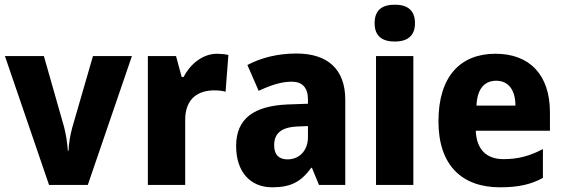

<svg xmlns="http://www.w3.org/2000/svg" viewBox="-20 -788 2401 818"><path d="M189 0H354L542 -549H376L288 -245C279 -212 273 -177 272 -146H269C267 -179 261 -216 253 -247L167 -549H1Z M905 -559C841 -559 789 -512 762 -460H754L730 -549H610V0H769V-277C769 -370 826 -403 893 -403C911 -403 930 -401 941 -397L953 -554C939 -557 920 -559 905 -559Z M1243 -560C1163 -560 1092 -542 1034 -511L1082 -401C1133 -425 1179 -440 1222 -440C1267 -440 1292 -416 1292 -364V-346L1206 -343C1062 -337 986 -283 986 -166C986 -57 1045 10 1140 10C1222 10 1263 -15 1306 -73H1309L1339 0H1451V-363C1451 -494 1375 -560 1243 -560ZM1247 -249 1292 -251V-204C1292 -145 1254 -109 1205 -109C1170 -109 1148 -127 1148 -169C1148 -217 1175 -246 1247 -249Z M1662 -768C1610 -768 1576 -747 1576 -689C1576 -632 1611 -611 1662 -611C1712 -611 1748 -632 1748 -689C1748 -747 1713 -768 1662 -768ZM1741 -549H1582V0H1741Z M2091 -559C1941 -559 1848 -462 1848 -271C1848 -84 1948 10 2110 10C2188 10 2242 -2 2293 -30V-153C2236 -123 2187 -110 2125 -110C2050 -110 2010 -154 2007 -231H2323V-309C2323 -470 2236 -559 2091 -559ZM2094 -444C2148 -444 2176 -402 2176 -338H2010C2013 -413 2047 -444 2094 -444Z"/></svg>

Font: Noto Sans Sinhala UI SemiCondensed ExtraBold
Style: Regular
Weight: 800
Width: 4
Designer: Jelle Bosma - Monotype Design Team
Foundry: Monotype Imaging Inc.
Version: Version 2.006